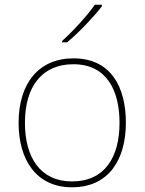

<svg xmlns="http://www.w3.org/2000/svg" viewBox="-20 -786 615 816"><path d="M413 -759V-766H383C354 -723 289 -652 244 -612V-606H265C318 -650 378 -714 413 -759ZM515 -264C515 -417 451 -538 292 -538C145 -538 59 -432 59 -264C59 -107 134 10 286 10C443 10 515 -109 515 -264ZM86 -264C86 -420 160 -513 292 -513C433 -513 488 -402 488 -264C488 -119 426 -15 286 -15C151 -15 86 -117 86 -264Z"/></svg>

Font: Noto Sans Malayalam Thin
Style: Regular
Weight: 100
Designer: Jelle Bosma - Monotype Design Team
Foundry: Monotype Imaging Inc.
Version: Version 2.104